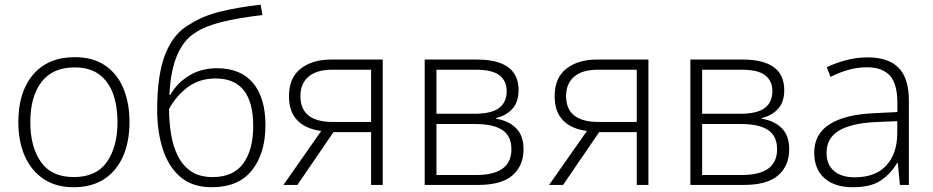

<svg xmlns="http://www.w3.org/2000/svg" viewBox="-20 -783 3951 813"><path d="M528.3 -266.1Q528.3 -184.1 501.5 -122.1Q474.6 -60.1 421.9 -25.1Q369.1 9.8 291.5 9.8Q217.3 9.8 165 -24.9Q112.8 -59.6 85.2 -121.6Q57.6 -183.6 57.6 -266.1Q57.6 -394.5 120.8 -467.8Q184.1 -541 296.4 -541Q373.5 -541 425 -505.9Q476.6 -470.7 502.4 -408.9Q528.3 -347.2 528.3 -266.1ZM108.4 -266.1Q108.4 -161.1 153.3 -97.2Q198.2 -33.2 292.5 -33.2Q388.2 -33.2 432.9 -97.7Q477.5 -162.1 477.5 -266.1Q477.5 -333 459 -385.3Q440.4 -437.5 400.4 -467.5Q360.4 -497.6 295.9 -497.6Q203.1 -497.6 155.8 -436Q108.4 -374.5 108.4 -266.1Z M645.5 -318.8Q645.5 -468.8 681.2 -556.9Q716.8 -645 787.1 -682.1Q839.4 -715.8 912.8 -733.9Q986.3 -752 1083.5 -763.2L1091.3 -719.2Q989.7 -707.5 918.5 -689.7Q847.2 -671.9 806.2 -644Q758.3 -614.7 730.2 -549.6Q702.1 -484.4 697.3 -380.9H701.2Q728 -429.7 779.3 -461.9Q830.6 -494.1 898.9 -494.1Q999 -494.1 1051.5 -431.4Q1104 -368.7 1104 -252.9Q1104 -133.8 1046.9 -62Q989.7 9.8 876.5 9.8Q794.4 9.8 743.7 -33.9Q692.9 -77.6 669.2 -152.1Q645.5 -226.6 645.5 -318.8ZM880.4 -33.2Q968.3 -33.2 1010.3 -91.1Q1052.2 -148.9 1052.2 -249.5Q1052.2 -450.7 893.1 -450.7Q824.7 -450.7 775.6 -414.3Q726.6 -377.9 695.8 -321.8Q695.8 -267.6 704.1 -216.1Q712.4 -164.6 732.9 -123Q753.4 -81.5 789.3 -57.4Q825.2 -33.2 880.4 -33.2Z M1239.3 0H1180.2L1340.3 -228.5Q1274.9 -236.8 1239.3 -273.2Q1203.6 -309.6 1203.6 -375.5Q1203.6 -453.6 1253.2 -492.2Q1302.7 -530.8 1381.3 -530.8H1600.6V0H1551.3V-223.6H1392.1ZM1252 -376.5Q1252 -266.6 1389.2 -266.6H1551.3V-487.8H1386.7Q1320.3 -487.8 1286.1 -458.3Q1252 -428.7 1252 -376.5Z M2175.8 -401.4Q2175.8 -351.1 2149.7 -322.3Q2123.5 -293.5 2080.6 -283.2V-280.3Q2132.8 -272 2164.8 -240.7Q2196.8 -209.5 2196.8 -150.9Q2196.8 -81.5 2150.4 -40.8Q2104 0 2005.4 0H1778.3V-530.8H1999.5Q2175.8 -530.8 2175.8 -401.4ZM2125.5 -397.5Q2125.5 -439.5 2095.7 -463.6Q2065.9 -487.8 1994.6 -487.8H1828.1V-301.3H1989.7Q2060.1 -301.3 2092.8 -325.4Q2125.5 -349.6 2125.5 -397.5ZM2145.5 -150.9Q2145.5 -207.5 2106.9 -232.7Q2068.4 -257.8 1993.7 -257.8H1828.1V-42H1996.6Q2145.5 -42 2145.5 -150.9Z M2364.3 0H2305.2L2465.3 -228.5Q2399.9 -236.8 2364.3 -273.2Q2328.6 -309.6 2328.6 -375.5Q2328.6 -453.6 2378.2 -492.2Q2427.7 -530.8 2506.3 -530.8H2725.6V0H2676.3V-223.6H2517.1ZM2377 -376.5Q2377 -266.6 2514.2 -266.6H2676.3V-487.8H2511.7Q2445.3 -487.8 2411.1 -458.3Q2377 -428.7 2377 -376.5Z M3300.8 -401.4Q3300.8 -351.1 3274.7 -322.3Q3248.5 -293.5 3205.6 -283.2V-280.3Q3257.8 -272 3289.8 -240.7Q3321.8 -209.5 3321.8 -150.9Q3321.8 -81.5 3275.4 -40.8Q3229 0 3130.4 0H2903.3V-530.8H3124.5Q3300.8 -530.8 3300.8 -401.4ZM3250.5 -397.5Q3250.5 -439.5 3220.7 -463.6Q3190.9 -487.8 3119.6 -487.8H2953.1V-301.3H3114.7Q3185.1 -301.3 3217.8 -325.4Q3250.5 -349.6 3250.5 -397.5ZM3270.5 -150.9Q3270.5 -207.5 3231.9 -232.7Q3193.4 -257.8 3118.7 -257.8H2953.1V-42H3121.6Q3270.5 -42 3270.5 -150.9Z M3654.3 -540Q3741.7 -540 3785.2 -495.8Q3828.6 -451.7 3828.6 -356V0H3790.5L3781.7 -92.8H3778.8Q3752.4 -47.9 3710 -19Q3667.5 9.8 3591.3 9.8Q3514.6 9.8 3471.2 -28.3Q3427.7 -66.4 3427.7 -136.7Q3427.7 -215.8 3493.2 -257.1Q3558.6 -298.3 3681.2 -303.7L3779.8 -308.6V-347.2Q3779.8 -428.7 3747.6 -463.4Q3715.3 -498 3652.3 -498Q3611.3 -498 3573.5 -487.5Q3535.6 -477.1 3496.6 -457.5L3481 -498.5Q3519 -516.6 3562.7 -528.3Q3606.4 -540 3654.3 -540ZM3779.3 -270 3686.5 -266.1Q3585.4 -261.2 3532.7 -230Q3480 -198.7 3480 -136.2Q3480 -85.9 3511.5 -59.1Q3543 -32.2 3599.1 -32.2Q3686.5 -32.2 3732.7 -82Q3778.8 -131.8 3779.3 -217.8Z"/></svg>

Font: Open Sans Light
Style: Regular
Weight: 300
Designer: Monotype Design Team
Foundry: Monotype Imaging Inc.
Version: Version 3.000; ttfautohint (v1.8.4)